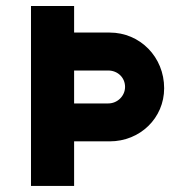

<svg xmlns="http://www.w3.org/2000/svg" viewBox="-20 -615 582 635"><path d="M342.8 -507.3H225.1V-595.2H82.5V0H225.1V-147.5H342.8C443.4 -147.5 522.9 -224.6 522.9 -323.2C522.9 -426.3 443.4 -507.3 342.8 -507.3ZM337.9 -272.9H225.1V-381.8H337.9C368.7 -381.8 393.6 -358.9 393.6 -327.6C393.6 -297.9 368.7 -272.9 337.9 -272.9Z"/></svg>

Font: Now Black
Style: Regular
Weight: 400
Designer: Alfredo Marco Pradil
Foundry: Alfredo Marco Pradil
Version: Version 1.200;hotconv 1.0.109;makeotfexe 2.5.65596